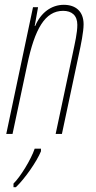

<svg xmlns="http://www.w3.org/2000/svg" viewBox="-20 -556 397 797"><path d="M6 0H32L93 -287C124 -436 167 -511 242 -511C278 -511 301 -492 301 -453C301 -419 291 -378 283 -339L211 0H237L307 -329C316 -370 327 -424 327 -455C327 -509 294 -536 245 -536C193 -536 149 -503 126 -448H124L138 -526H117ZM36 206V221H46C83 186 133 114 150 72V61H124C109 106 64 179 36 206Z"/></svg>

Font: Noto Sans ExtraCondensed Thin
Style: Italic
Weight: 100
Width: 2
Italic angle: -12°
Designer: Monotype Design Team
Foundry: Monotype Imaging Inc.
Version: Version 2.013